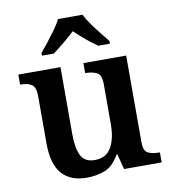

<svg xmlns="http://www.w3.org/2000/svg" viewBox="-86 -840 826 924"><g transform="rotate(-10 327.5 -378.0)"><path d="M264 10Q185 10 143 -37.5Q101 -85 101 -187V-417Q101 -461 81.5 -474Q62 -487 27 -487H25V-536H231V-207Q231 -141 249 -104Q267 -67 317 -67Q372 -67 397 -110Q422 -153 422 -223V-420Q422 -465 399.5 -476Q377 -487 346 -487H343V-536H552V-113Q552 -70 573 -59.5Q594 -49 625 -49H631V0H447L428 -75H424Q393 -21 352.5 -5.5Q312 10 264 10ZM153 -619Q169 -638 189.5 -664Q210 -690 229.5 -717Q249 -744 259 -766H379Q390 -744 409 -717Q428 -690 449 -664Q470 -638 485 -619V-606H428Q412 -617 392 -632.5Q372 -648 353 -665Q334 -682 319 -696Q296 -674 265 -648.5Q234 -623 211 -606H153Z"/></g></svg>

Font: Noto Serif Vithkuqi SemiBold
Style: Regular
Weight: 600
Version: Version 1.005